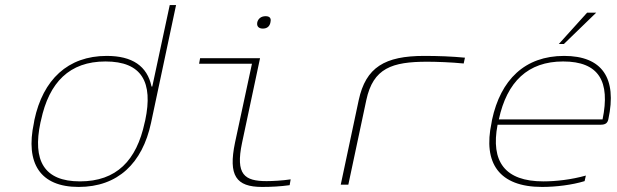

<svg xmlns="http://www.w3.org/2000/svg" viewBox="-20 -730 2440 759"><path d="M116 -256 114 -244C80 -85 138 9 291 9C446 9 543 -85 577 -244L676 -710H651L582 -388H579C562 -469 503 -509 402 -509C248 -509 150 -415 116 -256ZM140 -246 142 -254C174 -405 255 -487 397 -487C541 -487 586 -405 554 -254L552 -246C520 -95 440 -13 296 -13C154 -13 108 -95 140 -246Z M1034 -14C947 -14 910 -39 937 -166L1008 -500H771L767 -478H976L909 -166C882 -36 913 9 1016 9C1052 9 1090 7 1125 2L1129 -21C1097 -16 1056 -14 1034 -14ZM997 -641C994 -626 1003 -617 1019 -617C1036 -617 1046 -626 1049 -641V-642C1053 -657 1047 -666 1030 -666C1013 -666 1001 -657 997 -642Z M1669 -486C1703 -486 1764 -484 1813 -479L1818 -502C1766 -507 1712 -509 1657 -509C1501 -509 1426 -464 1398 -334L1327 0H1357L1428 -334C1455 -461 1530 -486 1669 -486Z M2385 -259C2420 -422 2360 -509 2210 -509C2055 -509 1959 -415 1925 -256L1923 -244C1889 -85 1953 9 2123 9C2178 9 2242 1 2291 -14L2296 -36C2239 -20 2178 -13 2128 -13C1976 -13 1919 -91 1947 -237H2355C2375 -237 2382 -245 2385 -259ZM1952 -258C1984 -407 2067 -487 2206 -487C2348 -487 2393 -408 2362 -258ZM2189 -556H2209L2337 -680H2301Z"/></svg>

Font: LT Wave Mono Thin
Style: Italic
Weight: 100
Designer: Daniel Lyons
Version: Version 2.5 (Glyphs App)